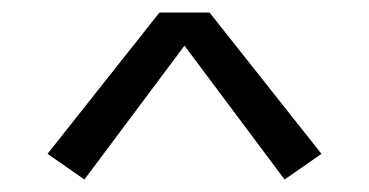

<svg xmlns="http://www.w3.org/2000/svg" viewBox="-20 -737 590 307"><path d="M115 -450 56 -491 235 -717H315L494 -491L435 -450L275 -664Z"/></svg>

Font: Lode Term
Style: Regular
Weight: 400
Monospace: yes
Designer: Belleve Invis
Foundry: Belleve Invis
Version: Version 29.2.0